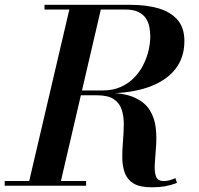

<svg xmlns="http://www.w3.org/2000/svg" viewBox="-58 -770 824 796"><path d="M58.5 0 234 -750H364.5L190 0ZM-38.5 0V-19.5H299V0ZM570.5 6.5Q521.5 6.5 495.5 -9.5Q469.5 -25.5 459.5 -53Q449.5 -80.5 449 -114.2Q448.5 -148 451.8 -184.2Q455 -220.5 455.2 -254.2Q455.5 -288 446.5 -315.5Q437.5 -343 413.5 -359Q389.5 -375 343.5 -375H249.5V-385.5H378.5Q455.5 -385.5 499.2 -365.8Q543 -346 563 -313.2Q583 -280.5 587.5 -241.5Q592 -202.5 589 -163.5Q586 -124.5 583.8 -91.8Q581.5 -59 588.5 -39.2Q595.5 -19.5 620.5 -19.5Q635 -19.5 646.5 -23Q658 -26.5 669.5 -31.5L675.5 -11.5Q648.5 -1.5 625.2 2.5Q602 6.5 570.5 6.5ZM249.5 -383V-395H368Q409.5 -395 441.8 -409.2Q474 -423.5 497.2 -447Q520.5 -470.5 535.5 -500Q550.5 -529.5 557.8 -560.2Q565 -591 565 -619Q565 -637.5 561.5 -657Q558 -676.5 547.5 -693Q537 -709.5 516.2 -720Q495.5 -730.5 461.5 -730.5H126.5V-750H482.5Q548 -750 598.5 -735.5Q649 -721 677.8 -688Q706.5 -655 706.5 -600Q706.5 -530 667.5 -481.8Q628.5 -433.5 556 -408.2Q483.5 -383 383 -383Z"/></svg>

Font: Bodoni Moda 11pt SemiBold
Style: Italic
Weight: 600
Italic angle: -13°
Designer: Owen Earl
Foundry: indestructible type
Version: Version 2.004